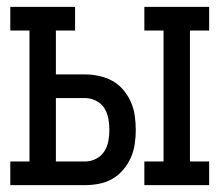

<svg xmlns="http://www.w3.org/2000/svg" viewBox="-20 -540 640 560"><path d="M590 0H401V-69H457V-451H401V-520H590V-451H534V-69H590ZM228 0H10V-69H66V-451H10V-520H199V-451H143V-323H228Q248 -323 269 -318.5Q290 -314 308 -304Q326 -294 339.5 -278Q353 -262 361.5 -243Q370 -224 373 -203Q376 -182 376 -161Q376 -141 373 -120Q370 -99 361.5 -80Q353 -61 339.5 -45Q326 -29 308 -18.5Q290 -8 269 -4Q248 0 228 0ZM143 -69H228Q244 -69 259.5 -76.5Q275 -84 284 -98Q293 -112 296 -128.5Q299 -145 299 -161Q299 -178 296 -194.5Q293 -211 284 -225Q275 -239 259.5 -246.5Q244 -254 228 -254H143Z"/></svg>

Font: Iosevka HT Extended
Style: Regular
Weight: 400
Width: 7
Monospace: yes
Designer: Belleve Invis
Foundry: Belleve Invis
Version: Version 32.3.0; ttfautohint (v1.8.4)